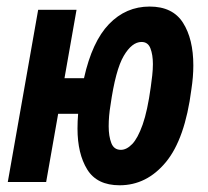

<svg xmlns="http://www.w3.org/2000/svg" viewBox="-20 -547 626 577"><path d="M339.4 9.8Q271.5 9.8 242.2 -37.6Q212.9 -85 212.9 -160.6Q212.9 -182.6 214.8 -205.1H154.8L118.7 0H3.4L94.7 -517.6H210L173.8 -312H232.4Q256.8 -421.9 307.6 -474.6Q358.4 -527.3 429.7 -527.3Q499 -527.3 530 -478.5Q561 -429.7 561 -350.1Q561 -316.4 555.2 -278.8Q536.1 -129.4 478.5 -59.8Q420.9 9.8 339.4 9.8ZM343.3 -96.7Q360.4 -96.7 377.2 -114Q394 -131.3 408.7 -172.6Q423.3 -213.9 433.1 -285.6Q435.5 -302.2 437.5 -320.3Q439.5 -338.4 439.5 -354.5Q439.5 -382.3 432.1 -401.6Q424.8 -420.9 405.3 -420.9Q376.5 -420.9 351.8 -378.9Q327.1 -336.9 312 -230.5Q306.6 -198.2 306.6 -167.5Q306.6 -137.7 314.5 -117.2Q322.3 -96.7 343.3 -96.7Z"/></svg>

Font: Cascadia Code NF SemiBold
Style: Italic
Weight: 600
Italic angle: -10°
Monospace: yes
Designer: Aaron Bell
Foundry: Saja Typeworks
Version: Version 2404.023; ttfautohint (v1.8.4)